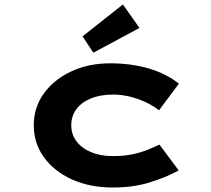

<svg xmlns="http://www.w3.org/2000/svg" viewBox="-20 -823 936 853"><path d="M480.8 10Q378.5 10 299.3 -26Q220 -62 175 -124.6Q130 -187.1 130 -265.9Q130 -345.6 174.7 -407.7Q219.4 -469.7 296.4 -505.7Q373.3 -541.7 469.9 -541.7Q563.1 -541.7 641.8 -518.5Q720.5 -495.2 774.7 -451.2L686.3 -332.8Q662.1 -352.5 628.7 -368.3Q595.2 -384.1 558.1 -393.5Q521 -402.8 482.6 -402.8Q424.9 -402.8 383.1 -385.3Q341.2 -367.9 318.9 -337.4Q296.6 -307 296.6 -266.4Q296.6 -226.5 319.7 -195.5Q342.9 -164.4 384.7 -147Q426.4 -129.5 481.3 -129.5Q531.2 -129.5 569.6 -137.8Q607.9 -146.2 637 -158Q666 -169.9 688.3 -180.7L774.1 -65.7Q715.2 -34 643.3 -12Q571.4 10 480.8 10ZM394.6 -588.8 346.8 -661.6 526 -803.2 599.6 -698.9Z"/></svg>

Font: Lexend Zetta
Style: Regular
Weight: 400
Designer: Bonnie Shaver-Troup, Thomas Jockin
Foundry: Lexend
Version: Version 1.007